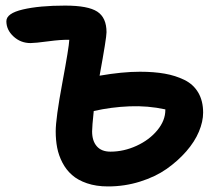

<svg xmlns="http://www.w3.org/2000/svg" viewBox="-20 -689 796 690"><path d="M368.2 -19Q325.7 -19 292.7 -30.3Q259.8 -41.5 238.8 -60.1Q217.8 -78.6 204.3 -104.5Q190.9 -130.4 185.5 -158Q180.2 -185.5 180.2 -216.8Q180.2 -263.7 204.1 -391.8Q228 -520 229 -545.9Q200.7 -546.9 153.3 -540.5Q106 -534.2 89.8 -534.2Q54.2 -534.2 28.6 -557.9Q2.9 -581.5 2.9 -612.8Q2.9 -641.1 62.3 -655Q121.6 -668.9 213.9 -668.9Q296.4 -668.9 329.6 -647.2Q362.8 -625.5 362.8 -573.2Q362.8 -552.7 337.9 -417Q419.4 -431.2 482.9 -431.2Q533.2 -431.2 572 -424.3Q610.8 -417.5 643.1 -401.6Q675.3 -385.7 692.6 -356Q710 -326.2 710 -284.2Q710 -252 694.8 -215.8Q679.7 -179.7 649.4 -145Q619.1 -110.4 578.9 -82Q538.6 -53.7 483.4 -36.4Q428.2 -19 368.2 -19ZM311 -216.8Q311 -182.6 327.9 -163.3Q344.7 -144 377 -144Q424.8 -144 470.7 -165Q516.6 -186 545.4 -220.9Q574.2 -255.9 574.2 -293.9V-295.9Q511.2 -309.6 445.3 -306.9Q379.4 -304.2 316.9 -290Q311 -234.4 311 -216.8Z"/></svg>

Font: Shantell Sans Irregular
Style: Regular
Weight: 600
Designer: Stephen Nixon, Anya Danilova, Shantell Martin
Foundry: Arrow Type
Version: Version 1.006;[9816181b4]